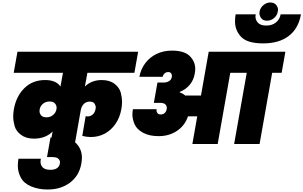

<svg xmlns="http://www.w3.org/2000/svg" viewBox="-20 -1155 2434 1540"><path d="M681 -571 661 -461Q714 -513 796 -513Q860 -513 899.5 -482Q939 -451 949 -410.5Q959 -370 959 -339Q959 -312 954 -283Q942 -213 906.5 -161.5Q871 -110 820 -83Q769 -56 709 -56Q673 -56 640 -65L667 -223Q673 -221 682 -221Q706 -221 723.5 -236.5Q741 -252 746 -278Q748 -286 748 -293Q748 -309 738 -324.5Q728 -340 699 -340Q671 -340 652 -321Q633 -302 627 -267L580 0H384L402 -100Q345 -43 252 -43Q189 -43 148.5 -73.5Q108 -104 97 -145Q86 -186 86 -219Q86 -247 91 -278Q110 -384 176 -448.5Q242 -513 342 -513Q430 -513 465 -461L485 -571H90L120 -740H1088L1058 -571ZM354 -214Q383 -214 405.5 -232.5Q428 -251 433 -279Q434 -286 434 -292Q434 -310 420.5 -325.5Q407 -341 377 -341Q347 -341 325 -323Q303 -305 298 -277Q297 -270 297 -264Q297 -245 310 -229.5Q323 -214 354 -214Z M632 159Q615 254 542 309.5Q469 365 362 365Q289 365 230.5 340.5Q172 316 147.5 270.5Q123 225 123 174Q123 148 128 118H308Q305 132 305 143Q305 170 323.5 188.5Q342 207 385 207Q418 207 437 194Q456 181 460 157Q461 151 461 146Q461 130 447.5 117.5Q434 105 400 105H357L385 -52H428Q547 -52 592 -4.5Q637 43 637 109Q637 133 632 159Z M2239 -571H2163L2062 0H1858L1959 -571H1827L1726 0H1523L1562 -222H1488Q1463 -148 1400 -105.5Q1337 -63 1252 -63Q1178 -63 1128 -90Q1078 -117 1060 -157.5Q1042 -198 1042 -237Q1042 -257 1046 -279H1236Q1235 -275 1235 -270Q1235 -259 1242.5 -248Q1250 -237 1270 -237Q1289 -237 1301.5 -249Q1314 -261 1317 -280Q1318 -285 1318 -290Q1318 -306 1306 -318Q1294 -330 1263 -330H1214L1243 -493H1292Q1317 -493 1335.5 -504Q1354 -515 1358 -537Q1359 -542 1359 -546Q1359 -558 1352 -567.5Q1345 -577 1329 -577Q1312 -577 1300 -566Q1288 -555 1285 -539H1098Q1109 -600 1145 -648Q1181 -696 1236 -722.5Q1291 -749 1359 -749Q1459 -749 1502.5 -705Q1546 -661 1546 -602Q1546 -584 1542 -564Q1533 -512 1501.5 -474.5Q1470 -437 1422 -418L1421 -414Q1448 -405 1465 -389H1592L1654 -740H2269Z M2208 -1062Q2203 -1031 2178 -1010Q2153 -989 2121 -989Q2091 -989 2076 -1008Q2061 -1027 2061 -1049Q2061 -1055 2062 -1062Q2067 -1092 2092.5 -1113.5Q2118 -1135 2147 -1135Q2179 -1135 2194.5 -1116Q2210 -1097 2210 -1077Q2210 -1070 2208 -1062ZM2394 -1040Q2374 -926 2296 -866.5Q2218 -807 2091 -807Q1964 -807 1914.5 -859Q1865 -911 1865 -984Q1865 -1010 1870 -1040H2031Q2029 -1031 2029 -1022Q2029 -994 2049.5 -972Q2070 -950 2116 -950Q2163 -950 2193.5 -975Q2224 -1000 2231 -1040Z"/></svg>

Font: Fz Poppins Black
Style: Italic
Weight: 900
Italic angle: -10°
Designer: Ninad Kale (Devanagari), Jonny Pinhorn (Latin)
Foundry: Indian Type Foundry
Version: Vit hóa bi Vntype.Com & FontZin.Com